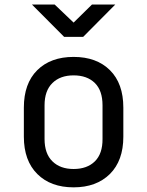

<svg xmlns="http://www.w3.org/2000/svg" viewBox="-20 -805 639 833"><path d="M258.3 -645 118.7 -785.2H217.3L299.3 -707L378.9 -785.2H480L340.8 -645ZM299.3 7.8Q200.2 7.8 142.1 -49.8Q83.5 -107.9 83.5 -211.9V-337.9Q83.5 -442.9 141.6 -500.5Q199.7 -558.1 299.3 -558.1Q398.9 -558.1 457 -500.5Q515.1 -442.9 515.1 -337.9V-211.9Q515.1 -107.9 456.5 -49.8Q397.9 7.8 299.3 7.8ZM299.3 -71.8Q357.9 -71.8 391.6 -105Q425.3 -138.2 424.8 -202.1V-348.1Q424.8 -412.1 391.6 -444.8Q357.9 -478 299.3 -478Q241.2 -478 207.5 -444.8Q173.3 -411.6 173.3 -348.1V-202.1Q173.3 -138.2 207.5 -105Q241.2 -71.8 299.3 -71.8Z"/></svg>

Font: UDEV Gothic 35
Style: Regular
Weight: 400
Version: v2.1.0; ttfautohint (v1.8.4.7-5d5b-dirty) -l 6 -r 45 -G 200 